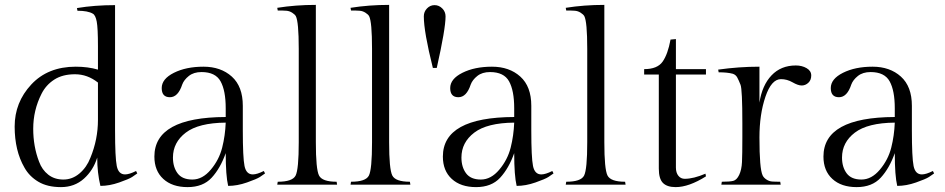

<svg xmlns="http://www.w3.org/2000/svg" viewBox="-20 -756 3869 786"><path d="M80 -70Q40 -139 40 -238Q40 -337 108 -410Q176 -483 290 -483Q340 -483 381 -471V-566Q381 -641 376 -667.5Q371 -694 360 -700Q340 -712 297 -712L295 -723Q367 -735 451 -735V-222Q451 -111 458 -76.5Q465 -42 492 -42Q509 -42 537 -56L542 -46Q534 -40 521 -31.5Q508 -23 468 -9Q428 5 391 5Q378 -49 378 -111Q362 -59 323.5 -24.5Q285 10 229.5 10Q174 10 137 -12Q100 -34 80 -70ZM350 -110Q381 -185 381 -265V-418Q338 -452 287 -452Q236 -452 202 -430Q168 -408 150 -372Q116 -305 116 -229Q116 -156 140 -94Q152 -61 177.5 -41Q203 -21 239.5 -21Q276 -21 305.5 -46Q335 -71 350 -110Z M974 -323V-222Q974 -111 981 -76.5Q988 -42 1015 -42Q1032 -42 1060 -56L1065 -46Q1057 -40 1044 -31.5Q1031 -23 991 -9Q951 5 914 5Q904 -37 904 -129Q882 -67 846.5 -28.5Q811 10 748 10Q685 10 648.5 -23.5Q612 -57 612 -115Q612 -276 904 -277V-313Q904 -385 883 -423Q862 -461 805 -461Q773 -461 753 -445Q733 -429 726 -410Q709 -358 675.5 -358Q642 -358 642 -395.5Q642 -433 692 -458Q742 -483 813 -483Q884 -483 929 -442.5Q974 -402 974 -323ZM904 -254Q793 -253 740.5 -213Q688 -173 688 -111Q688 -72 707 -46.5Q726 -21 767.5 -21Q809 -21 843 -61.5Q877 -102 889.5 -151.5Q902 -201 904 -254Z M1273 -736V-174Q1273 -63 1286 -37.5Q1299 -12 1358 -12L1360 0H1115L1117 -12Q1177 -12 1190 -37Q1203 -62 1203 -174V-556Q1203 -667 1191 -690Q1187 -697 1176 -704Q1165 -711 1152.5 -712Q1140 -713 1117 -713L1115 -724Q1190 -736 1273 -736Z M1573 -736V-174Q1573 -63 1586 -37.5Q1599 -12 1658 -12L1660 0H1415L1417 -12Q1477 -12 1490 -37Q1503 -62 1503 -174V-556Q1503 -667 1491 -690Q1487 -697 1476 -704Q1465 -711 1452.5 -712Q1440 -713 1417 -713L1415 -724Q1490 -736 1573 -736Z M1715 -689Q1715 -708 1728 -721.5Q1741 -735 1759 -735Q1777 -735 1790.5 -721.5Q1804 -708 1804 -689Q1804 -638 1768 -478H1752Q1715 -626 1715 -689Z M2155 -323V-222Q2155 -111 2162 -76.5Q2169 -42 2196 -42Q2213 -42 2241 -56L2246 -46Q2238 -40 2225 -31.5Q2212 -23 2172 -9Q2132 5 2095 5Q2085 -37 2085 -129Q2063 -67 2027.5 -28.5Q1992 10 1929 10Q1866 10 1829.5 -23.5Q1793 -57 1793 -115Q1793 -276 2085 -277V-313Q2085 -385 2064 -423Q2043 -461 1986 -461Q1954 -461 1934 -445Q1914 -429 1907 -410Q1890 -358 1856.5 -358Q1823 -358 1823 -395.5Q1823 -433 1873 -458Q1923 -483 1994 -483Q2065 -483 2110 -442.5Q2155 -402 2155 -323ZM2085 -254Q1974 -253 1921.5 -213Q1869 -173 1869 -111Q1869 -72 1888 -46.5Q1907 -21 1948.5 -21Q1990 -21 2024 -61.5Q2058 -102 2070.5 -151.5Q2083 -201 2085 -254Z M2454 -736V-174Q2454 -63 2467 -37.5Q2480 -12 2539 -12L2541 0H2296L2298 -12Q2358 -12 2371 -37Q2384 -62 2384 -174V-556Q2384 -667 2372 -690Q2368 -697 2357 -704Q2346 -711 2333.5 -712Q2321 -713 2298 -713L2296 -724Q2371 -736 2454 -736Z M2747 -473H2870V-451H2747V-70Q2747 -49 2757 -36.5Q2767 -24 2783 -24Q2819 -24 2868 -45L2870 -34Q2800 10 2746 10Q2711 10 2694 -7Q2677 -24 2677 -66V-451H2617V-473Q2671 -473 2692.5 -503.5Q2714 -534 2725 -594L2747 -596Z M3238 -488Q3263 -488 3282 -477Q3301 -466 3301 -447Q3301 -428 3289 -417Q3277 -406 3262 -406Q3247 -406 3224.5 -419Q3202 -432 3177 -432Q3138 -432 3113.5 -360Q3089 -288 3089 -193Q3089 -65 3102 -38Q3106 -29 3117 -21.5Q3128 -14 3140 -13Q3152 -12 3174 -12L3176 0H2933L2935 -12Q2967 -12 2981.5 -15.5Q2996 -19 3006 -40Q3016 -61 3017.5 -92.5Q3019 -124 3019 -193V-251Q3019 -390 3011.5 -409Q3004 -428 2998 -439Q2992 -450 2980 -454Q2958 -460 2922 -460L2920 -471Q3005 -483 3089 -483V-336Q3100 -407 3138.5 -447.5Q3177 -488 3238 -488Z M3713 -323V-222Q3713 -111 3720 -76.5Q3727 -42 3754 -42Q3771 -42 3799 -56L3804 -46Q3796 -40 3783 -31.5Q3770 -23 3730 -9Q3690 5 3653 5Q3643 -37 3643 -129Q3621 -67 3585.5 -28.5Q3550 10 3487 10Q3424 10 3387.5 -23.5Q3351 -57 3351 -115Q3351 -276 3643 -277V-313Q3643 -385 3622 -423Q3601 -461 3544 -461Q3512 -461 3492 -445Q3472 -429 3465 -410Q3448 -358 3414.5 -358Q3381 -358 3381 -395.5Q3381 -433 3431 -458Q3481 -483 3552 -483Q3623 -483 3668 -442.5Q3713 -402 3713 -323ZM3643 -254Q3532 -253 3479.5 -213Q3427 -173 3427 -111Q3427 -72 3446 -46.5Q3465 -21 3506.5 -21Q3548 -21 3582 -61.5Q3616 -102 3628.5 -151.5Q3641 -201 3643 -254Z"/></svg>

Font: Gilda Display
Style: Regular
Weight: 400
Designer: Eduardo Rodriguez Tunni
Foundry: Eduardo Rodriguez Tunni
Version: Version 1.001